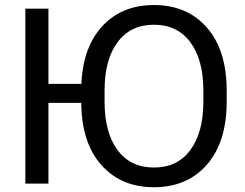

<svg xmlns="http://www.w3.org/2000/svg" viewBox="-20 -746 997 780"><path d="M83 0V-710.9H176.8V-405.3H357.4V-328.1H176.8V0ZM310.1 -333V-377.9Q310.1 -542 390.4 -633.8Q470.7 -725.6 605.5 -725.6Q740.2 -725.6 820.6 -633.8Q900.9 -542 900.9 -377.9V-333Q900.9 -168.9 820.6 -77.1Q740.2 14.6 605.5 14.6Q470.7 14.6 390.4 -77.1Q310.1 -168.9 310.1 -333ZM404.8 -333Q404.8 -208 457.3 -136.7Q509.8 -65.4 605.5 -65.4Q700.7 -65.4 753.4 -136.7Q806.2 -208 806.2 -333V-377.9Q806.2 -502.9 753.4 -574.2Q700.7 -645.5 605.5 -645.5Q509.8 -645.5 457.3 -574.2Q404.8 -502.9 404.8 -377.9Z"/></svg>

Font: RobotoFlex
Style: Regular
Weight: 400
Designer: Berlow after Robertson
Foundry: Google
Version: Version 2.136